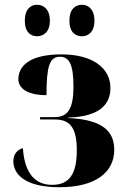

<svg xmlns="http://www.w3.org/2000/svg" viewBox="-20 -776 520 805"><path d="M324 -624C349 -624 376 -641 376 -689C376 -738 349 -756 324 -756C296 -756 271 -738 271 -689C271 -641 296 -624 324 -624ZM135 -624C162 -624 189 -641 189 -689C189 -738 162 -756 135 -756C109 -756 84 -738 84 -689C84 -641 109 -624 135 -624ZM229 9C380 9 459 -53 459 -148C459 -224 412 -275 266 -281V-283C401 -287 443 -341 443 -407C443 -491 368 -548 238 -548C98 -548 57 -495 57 -444C57 -407 93 -377 175 -377C175 -496 187 -538 231 -538C271 -538 288 -505 288 -412C288 -322 265 -285 210 -285H148V-275H211C275 -275 302 -238 302 -146C302 -47 271 -1 199 -1C128 -1 83 -48 76 -155C54 -149 36 -131 36 -100C36 -47 83 9 229 9Z"/></svg>

Font: Noto Serif Display Condensed ExtraBold
Style: Regular
Weight: 800
Width: 3
Designer: Monotype Design Team
Foundry: Monotype Imaging Inc.
Version: Version 2.009